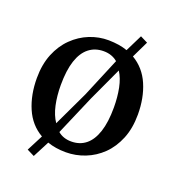

<svg xmlns="http://www.w3.org/2000/svg" viewBox="-131 -746 848 930"><g transform="rotate(20 292.5 -281.0)"><path d="M147.5 81 109.5 62 152.5 -21.5Q91 -57 61.8 -125Q32.5 -193 32.5 -279Q32.5 -349.5 54.5 -403.8Q76.5 -458 114.5 -495.2Q152.5 -532.5 200 -551.5Q247.5 -570.5 298 -570Q325.5 -569.5 349.5 -565.8Q373.5 -562 394.5 -554.5L437.5 -641.5L475.5 -622.5L434 -536.5Q495 -500.5 524 -433Q553 -365.5 553 -280Q553 -209 530.8 -154.5Q508.5 -100 470.8 -63.2Q433 -26.5 385.2 -7.8Q337.5 11 287 11Q260 11 236.2 7.2Q212.5 3.5 191.5 -4ZM195.5 -105.5 280.5 -285 365 -487Q351 -499 333 -505.5Q315 -512 293 -512Q249 -512 217.5 -487.2Q186 -462.5 169.5 -412.8Q153 -363 153 -287Q153 -231.5 163.2 -184.5Q173.5 -137.5 195.5 -105.5ZM293.5 -47Q337.5 -47 368.2 -71.8Q399 -96.5 415.5 -146.5Q432 -196.5 432 -272Q432 -325.5 422.8 -371.5Q413.5 -417.5 393 -449L312 -274L224.5 -70.5Q238 -59 255.2 -53Q272.5 -47 293.5 -47Z"/></g></svg>

Font: Merriweather Medium
Style: Regular
Weight: 500
Version: Version 2.100